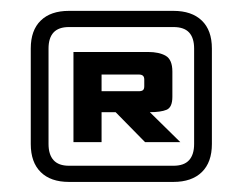

<svg xmlns="http://www.w3.org/2000/svg" viewBox="-20 -798 458 362"><path d="M38 -526.5V-706.5Q38 -741 56.8 -759.2Q75.5 -777.5 110 -777.5H307Q341.5 -777.5 360.5 -759.2Q379.5 -741 379.5 -706.5V-526.5Q379.5 -492 360.5 -473.5Q341.5 -455 307 -455H110Q75.5 -455 56.8 -473.5Q38 -492 38 -526.5ZM71.5 -706.5V-526.5Q71.5 -506.5 81 -496Q90.5 -485.5 110 -485.5H307Q327 -485.5 336.5 -496Q346 -506.5 346 -526.5V-706.5Q346 -726.5 336.5 -736.8Q327 -747 307 -747H110Q90.5 -747 81 -736.8Q71.5 -726.5 71.5 -706.5ZM118.5 -700H259Q280 -700 292.5 -692.8Q305 -685.5 305 -663V-615.5Q305 -595.5 294 -591Q283 -586.5 262.5 -586.5L320 -530H253.5L198 -586.5H171.5V-530H118.5ZM171.5 -626H241.5Q247 -626 249.5 -628Q252 -630 252 -635.5V-648Q252 -653 249.5 -655.2Q247 -657.5 241.5 -657.5H171.5Z"/></svg>

Font: Science Gothic
Style: Regular
Weight: 400
Designer: Thomas Phinney, Vassil Kateliev, Brandon Buerkle
Foundry: Font Detective LLC
Version: Version 1.018